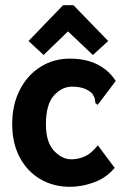

<svg xmlns="http://www.w3.org/2000/svg" viewBox="-20 -708 490 740"><path d="M250 12Q186 12 135.5 -17.5Q85 -47 56 -101.5Q27 -156 27 -230Q27 -304 56 -361Q85 -418 135.5 -450Q186 -482 249 -482Q311 -482 355.5 -459.5Q400 -437 426 -396L362 -311L356 -304L348 -310Q347 -318 345.5 -326.5Q344 -335 335 -348Q320 -362 301 -368Q282 -374 258 -374Q218 -374 187.5 -339.5Q157 -305 157 -229Q157 -160 188 -127Q219 -94 255 -94Q282 -94 307.5 -105.5Q333 -117 357 -148L422 -61Q389 -22 342 -5Q295 12 250 12ZM148 -496 90 -550 223 -688H263L397 -550L338 -496L242 -587Z"/></svg>

Font: Inconsolata SemiCondensed Black
Style: Regular
Weight: 900
Width: 4
Monospace: yes
Designer: Raph Levien, Cyreal, Brenton Simpson
Foundry: Raph Levien, Cyreal, Google
Version: Version 3.001; ttfautohint (v1.8.2.53-6de2)